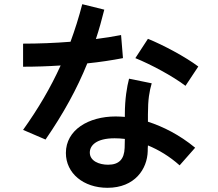

<svg xmlns="http://www.w3.org/2000/svg" viewBox="-20 -830 1040 915"><path d="M477 -784 372 -810C356 -748 337 -688 316 -631C241 -625 164 -622 90 -622V-512C148 -512 209 -514 269 -518C221 -412 162 -312 90 -211L197 -165C283 -290 347 -407 396 -528C456 -534 514 -543 566 -553L557 -663C520 -656 479 -649 437 -644C452 -689 465 -736 477 -784ZM294 -101C294 -4 378 65 492 65C623 65 682 -25 684 -110C684 -116 684 -126 685 -137C736 -116 788 -85 836 -42L910 -126C835 -188 756 -227 685 -250V-285C685 -357 692 -395 703 -433L595 -455C585 -417 575 -358 575 -285V-273C559 -274 545 -275 531 -275C402 -275 294 -211 294 -101ZM408 -103C408 -136 438 -171 526 -171C542 -171 558 -170 575 -168C575 -150 574 -135 574 -125C572 -72 548 -45 495 -45C452 -45 408 -63 408 -103ZM625 -553C697 -524 802 -468 864 -421L925 -513C864 -559 757 -616 685 -645Z"/></svg>

Font: KT Kiyosuna Sans Bold
Style: Regular
Weight: 700
Designer: [Zen Kaku Gothic] Yoshimichi Ohira
Version: Version 1.010;Glyphs 3.1.2 (3151)